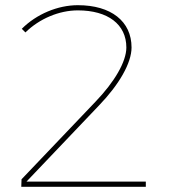

<svg xmlns="http://www.w3.org/2000/svg" viewBox="-20 -720 657 740"><path d="M348 -328 63 -29 62 0H542V-20H82L362 -314C439 -394 487 -477 487 -537C487 -638 408 -700 280 -700C203 -700 121 -666 64 -609L78 -595C132 -648 208 -680 280 -680C396 -680 467 -626 467 -537C467 -482 421 -404 348 -328Z"/></svg>

Font: Montserrat Thin
Style: Regular
Weight: 250
Designer: Julieta Ulanovsky
Foundry: Julieta Ulanovsky
Version: Version 4.000